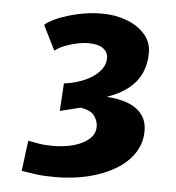

<svg xmlns="http://www.w3.org/2000/svg" viewBox="-45 -604 597 651"><g transform="rotate(5 253.0 -278.0)"><path d="M167.2 5Q127.6 5 100.1 1.3Q72.7 -2.4 51.5 -6L64.7 -109.6Q80.3 -106.7 101.4 -103.2Q122.4 -99.6 148 -99.6Q188.6 -99.6 221.1 -108.9Q253.5 -118.3 272.7 -135.7Q291.8 -153.2 291.8 -177.5Q291.8 -196.4 279.4 -213.9Q266.9 -231.3 231.9 -237L162.5 -219.7L168.2 -314Q194.8 -317 219.8 -325.5Q244.8 -334 264.2 -346.7Q283.7 -359.5 295.1 -376.1Q306.5 -392.6 306.5 -412Q306.5 -431.2 290.4 -444.2Q274.2 -457.2 234.4 -457.2Q223.3 -457.2 203.3 -453.2Q183.3 -449.2 162.1 -441.4Q141 -433.5 126 -421.7L84.1 -505.9Q96.7 -517.9 126.5 -530.7Q156.3 -543.4 195.8 -552.2Q235.3 -561 277 -561Q322.6 -561 361.1 -546.4Q399.6 -531.8 422.9 -505.2Q446.2 -478.6 446.2 -442.3Q446.2 -403.8 432.2 -373Q418.3 -342.3 389.5 -319.2Q360.7 -296.2 316.6 -281.1Q358.8 -279 389.8 -267Q420.8 -254.9 437.7 -232.6Q454.7 -210.2 454.7 -177.2Q454.7 -135.2 432.3 -101.5Q410 -67.8 370.3 -44.1Q330.6 -20.4 278.5 -7.7Q226.3 5 167.2 5Z"/></g></svg>

Font: Merriweather Sans Variable Regular
Style: Italic
Weight: 300
Italic angle: -8°
Designer: Eben Sorkin
Foundry: Eben Sorkin
Version: Version 2.001